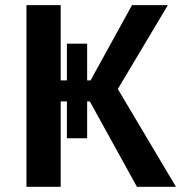

<svg xmlns="http://www.w3.org/2000/svg" viewBox="-20 -720 703 740"><path d="M315.9 -187H237.8V-329.1H213.9V0H82V-700.2H213.9V-410.2H237.8V-551.8H315.9V-410.2H329.1L488.8 -700.2H627L434.1 -377L658.2 0H507.8L326.2 -329.1H315.9Z"/></svg>

Font: Fixel Text SemiBold
Style: Regular
Weight: 600
Width: 4
Designer: AlfaBravo + MacPaw
Foundry: Kyrylo Tkachov, Marchela Mozhyna, Serhii Makarenko, Maria Weinstein, Zakhar Kryvoshyya
Version: Version 1.211